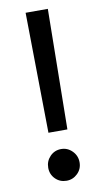

<svg xmlns="http://www.w3.org/2000/svg" viewBox="-85 -768 444 822"><g transform="rotate(-10 136.5 -357.5)"><path d="M184.7 -727.3 177.6 -204.5H95.2L88.1 -727.3ZM136.4 11.4Q107.6 11.4 87.9 -8.3Q68.2 -28.1 68.2 -56.8Q68.2 -85.6 87.9 -106Q107.6 -126.4 136.4 -126.4Q164.1 -126.4 184.3 -106Q204.5 -85.6 204.5 -56.8Q204.5 -28.1 184.3 -8.3Q164.1 11.4 136.4 11.4Z"/></g></svg>

Font: Inter UI
Style: Regular
Weight: 400
Designer: Rasmus Andersson
Foundry: rsms
Version: Version 2.2